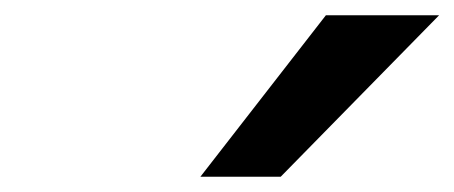

<svg xmlns="http://www.w3.org/2000/svg" viewBox="-20 -792 594 251"><path d="M242 -561 406 -772H554L347 -561Z"/></svg>

Font: Nunito Sans 7pt Expanded
Style: Bold Italic
Weight: 700
Width: 7
Italic angle: -9°
Designer: Vernon Adams
Foundry: Vernon Adams
Version: Version 3.101;gftools[0.9.27]